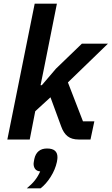

<svg xmlns="http://www.w3.org/2000/svg" viewBox="-20 -760 608 1046"><path d="M20 0 169 -740H290L220 -389L201 -296H208L285 -386L426 -522H568L350 -311L432 -99H494L473 0H408Q371 0 348.5 -17.5Q326 -35 313 -72L255 -230L172 -154L142 0ZM236 49Q265 49 279 61Q293 73 293 96Q293 101 292.5 106Q292 111 290 122Q281 164 256 203.5Q231 243 201 266H126Q153 244 170 222.5Q187 201 199 174Q180 172 171.5 160.5Q163 149 163 132Q163 129 164 123Q165 117 167 106Q173 78 190.5 63.5Q208 49 236 49Z"/></svg>

Font: IBM Plex Sans SemiBold
Style: Italic
Weight: 600
Italic angle: -11.31°
Designer: Mike Abbink, Paul van der Laan, Pieter van Rosmalen
Foundry: Bold Monday
Version: Version 3.201